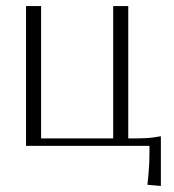

<svg xmlns="http://www.w3.org/2000/svg" viewBox="-20 -487 581 641"><path d="M66.9 0V-466.8H117.2V-24.9H357.9V-466.8H408.2V-24.9H433.1Q469.2 -24.9 493.2 -28.3L517.1 -32.2V133.8L472.2 129.9L475.6 95.7Q479 61 479 24.9V0Z"/></svg>

Font: Resagokr
Style: Light
Weight: 300
Designer: gluk
Foundry: gluk
Version: Version 0.95